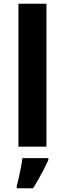

<svg xmlns="http://www.w3.org/2000/svg" viewBox="-20 -780 345 1021"><path d="M227 0H78V-760H227ZM237 71Q227 93 214.5 117.5Q202 142 187.5 168Q173 194 156 221H69V208Q75 188 80.5 162Q86 136 91.5 109Q97 82 99 61H237Z"/></svg>

Font: Noto Sans Telugu
Style: Regular
Weight: 400
Designer: Jelle Bosma - Monotype Design Team
Foundry: Monotype Imaging Inc.
Version: Version 2.003